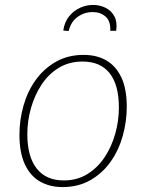

<svg xmlns="http://www.w3.org/2000/svg" viewBox="-20 -753 593 780"><path d="M320 -530Q373 -530 412 -507.5Q451 -485 473 -438.5Q495 -392 495 -319Q495 -259 478.5 -200.5Q462 -142 429 -95.5Q396 -49 347 -21Q298 7 234 7Q183 7 143.5 -15Q104 -37 81.5 -84.5Q59 -132 59 -205Q59 -266 75.5 -324Q92 -382 125 -428Q158 -474 207 -502Q256 -530 320 -530ZM315 -503Q261 -503 219 -477.5Q177 -452 149 -409.5Q121 -367 106 -314.5Q91 -262 91 -208Q91 -117 129 -68.5Q167 -20 239 -20Q293 -20 334.5 -45.5Q376 -71 404.5 -113.5Q433 -156 448 -209Q463 -262 463 -316Q463 -408 425.5 -455.5Q388 -503 315 -503ZM358 -733Q386 -733 409.5 -721Q433 -709 445 -686Q457 -663 452 -628H428Q430 -667 409 -685.5Q388 -704 357 -704Q323 -704 295.5 -684.5Q268 -665 259 -627L237 -629Q242 -664 261 -687Q280 -710 305.5 -721.5Q331 -733 358 -733Z"/></svg>

Font: Bitter Thin ExtraLight
Style: Italic
Weight: 250
Italic angle: -9°
Version: Version 2.002